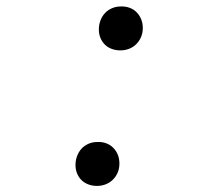

<svg xmlns="http://www.w3.org/2000/svg" viewBox="-20 -577 627 606"><path d="M218.3 -56.2Q218.3 -71.3 223.4 -84.7Q228.5 -98.1 237.5 -107.9Q246.6 -117.7 259.5 -123.3Q272.5 -128.9 288.1 -128.9Q303.2 -129.4 315.9 -124.5Q328.6 -119.6 337.6 -110.4Q346.7 -101.1 351.8 -88.6Q356.9 -76.2 356.9 -61Q356.9 -45.4 351.6 -32.7Q346.2 -20 336.9 -10.5Q327.6 -1 314.5 4.4Q301.3 9.8 286.1 9.8Q271.5 9.8 259 5.1Q246.6 0.5 237.5 -8.3Q228.5 -17.1 223.4 -29.3Q218.3 -41.5 218.3 -56.2ZM292 -483.9Q292 -499 297.1 -512.5Q302.2 -525.9 311.3 -535.6Q320.3 -545.4 333.3 -551Q346.2 -556.6 361.8 -556.6Q377 -557.1 389.6 -552.2Q402.3 -547.4 411.4 -538.1Q420.4 -528.8 425.5 -516.4Q430.7 -503.9 430.7 -488.8Q430.7 -473.1 425.3 -460.4Q419.9 -447.8 410.6 -438.2Q401.4 -428.7 388.2 -423.3Q375 -418 359.9 -418Q345.2 -418 332.8 -422.6Q320.3 -427.2 311.3 -436Q302.2 -444.8 297.1 -457Q292 -469.2 292 -483.9Z"/></svg>

Font: Roboto Mono
Style: Italic
Weight: 400
Designer: Google
Version: Version 2.000985; 2015; ttfautohint (v1.3)